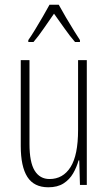

<svg xmlns="http://www.w3.org/2000/svg" viewBox="-20 -784 458 814"><path d="M348 -529V0H319L316 -104H313Q305 -75 290 -49Q275 -23 249.5 -6.5Q224 10 185 10Q124 10 96 -34Q68 -78 68 -165V-529H105V-174Q105 -96 127 -60.5Q149 -25 190 -25Q247 -25 279 -75.5Q311 -126 311 -233V-529ZM229 -764Q242 -740 260 -709.5Q278 -679 294.5 -652.5Q311 -626 319 -614V-606H298Q277 -630 253.5 -663.5Q230 -697 209 -726Q190 -699 166 -664Q142 -629 122 -606H100V-614Q112 -631 128.5 -658Q145 -685 161.5 -713.5Q178 -742 190 -764Z"/></svg>

Font: Noto Sans Lao Looped ExtraCondensed ExtraLight
Style: Regular
Weight: 200
Width: 2
Designer: Mark Frömberg, Ben Mitchell
Foundry: The Fontpad Ltd
Version: Version 1.002; ttfautohint (v1.8.4.7-5d5b)